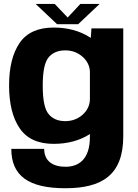

<svg xmlns="http://www.w3.org/2000/svg" viewBox="-20 -740 716 993"><path d="M318 233.5C506 233.5 617.5 166.5 617.5 -35.5V-593H453L449.5 -544C447.5 -545.5 445 -547 442.5 -548.5C390.5 -581 328.5 -597.5 257.5 -597.5C176.5 -597.5 118 -571 81.5 -518C45 -464.5 27 -391.5 27 -298C27 -204.5 45 -130.5 81.5 -77C118 -23 176.5 4 257.5 4C328.5 4 390.5 -12.5 442.5 -45C443.5 -45.5 444 -46 445 -46.5V-32C445 89 382.5 122.5 318.5 122.5C254.5 122.5 208.5 94 208.5 30H38.5C38.5 170 128.5 233.5 318 233.5ZM445 -368.5V-225.5C444 -194 431 -168 407 -146.5C382 -124.5 352 -113.5 317.5 -113.5C280.5 -113.5 251.5 -125.5 231.5 -150C211 -174 201 -223 201 -297C201 -370.5 211 -419 231.5 -443.5C251.5 -467.5 280.5 -479.5 317.5 -479.5C352 -479.5 382 -468.5 407 -446.5C431 -425 444 -399.5 445 -368.5ZM275 -615H384.5L495 -719.5H395.5L330 -649.5L263 -719.5H164.5Z"/></svg>

Font: Anybody
Style: Bold
Weight: 700
Designer: Tyler Finck
Foundry: Etcetera Type Company
Version: Version 1.110